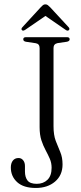

<svg xmlns="http://www.w3.org/2000/svg" viewBox="-20 -874 382 904"><path d="M274.5 -100Q274.5 -49 239.2 -19Q204 11 148.5 11Q91 11 61 -16.2Q31 -43.5 31 -85.5Q31 -105.5 40.5 -117.8Q50 -130 67.5 -130Q80.5 -130 89 -119.5Q97.5 -109 97.5 -92.5V-66.5Q97.5 -40 109.5 -24.2Q121.5 -8.5 153 -8.5Q184 -8.5 203.5 -27.5Q223 -46.5 223 -84Q223 -107 214.5 -126.5Q206 -146 194.8 -166.8Q183.5 -187.5 175 -213.2Q166.5 -239 166.5 -275.5V-647.5Q166.5 -667.5 148.5 -670.5L101.5 -677.5Q89.5 -680 89.5 -689Q89.5 -699 102.5 -699H295Q308 -699 308 -689Q308 -680.5 295.5 -677.5L251 -671Q232 -667 232 -648.5V-280Q232 -238 242.5 -210.5Q253 -183 263.8 -158Q274.5 -133 274.5 -100ZM100 -734.5Q89.5 -727 84 -731.5Q77.5 -737 85.5 -746L171.5 -839.5Q177.5 -846 182.2 -849.8Q187 -853.5 193.5 -853.5Q200.5 -853.5 205.2 -849.8Q210 -846 216.5 -839.5L303 -746Q310.5 -737.5 303.5 -731.5Q298 -726.5 287.5 -734.5L194 -799Z"/></svg>

Font: Fraunces 144pt S050 Light
Style: Regular
Weight: 300
Version: Version 1.000; ttfautohint (v1.8.3)